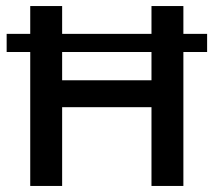

<svg xmlns="http://www.w3.org/2000/svg" viewBox="-20 -615 706 635"><path d="M2 -443V-503H665V-443ZM80 0V-595H185.5V-349.5H481V-595H586.5V0H481V-260.5H185.5V0Z"/></svg>

Font: Encode Sans SC Medium
Style: Regular
Weight: 500
Version: Version 3.002